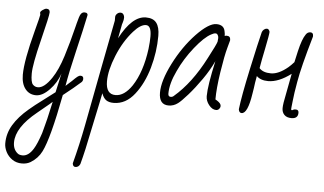

<svg xmlns="http://www.w3.org/2000/svg" viewBox="-90 -620 1914 1135"><g transform="rotate(5 867.0 -52.5)"><path d="M-31 307Q-31 248 0 196.5Q31 145 89 96Q111 76 190 17L239 -20L244 -43L251 -74Q256 -98 258 -106L264 -133Q246 -78 204.5 -35Q163 8 125 8Q85 8 61 -22.5Q37 -53 37 -106Q37 -190 85 -371Q109 -461 109 -468L107 -480Q106 -487 120 -497Q134 -507 143 -507Q163 -507 163 -487Q163 -467 126 -319Q89 -171 89 -118Q89 -66 102 -53Q114 -40 132 -40Q170 -40 213 -104Q247 -154 273.5 -238.5Q300 -323 323 -417L328 -437Q339 -482 347 -493Q355 -505 369 -505Q380 -505 384.5 -499.5Q389 -494 387 -488Q372 -414 338 -271Q307 -141 294 -62Q291 -60 329 -94Q349 -114 359 -122Q369 -130 378 -130Q395 -130 395 -113Q395 -101 387 -93Q347 -57 283 -7Q233 255 193 334Q171 378 128 404Q106 417 77 417Q44 417 19.5 400Q-5 383 -18 357.5Q-31 332 -31 307ZM140 324Q159 294 181 228L194 179L204 140L227 38L210 53Q175 83 141 110Q20 208 20 297Q20 338 47 360Q57 369 77 369Q112 369 140 324Z M377 390Q407 276 429 162L459 5L489 -152L497 -194Q537 -402 551 -472V-494Q551 -504 560 -513Q569 -522 581 -522Q592 -522 598 -513.5Q604 -505 604 -495Q604 -481 599 -466L595 -453Q593 -445 593 -442L579 -370Q651 -507 733 -507Q776 -507 795.5 -481.5Q815 -456 815 -405Q815 -309 788 -214Q761 -119 710 -54Q658 13 586 13Q558 13 541.5 1.5Q525 -10 515 -38L503 21Q479 131 468 187Q444 309 422 390Q413 410 394 410Q379 410 377 390ZM690 -100Q746 -185 764 -323Q769 -366 769 -397Q769 -462 737 -462Q705 -462 664 -416Q608 -353 572 -264.5Q536 -176 536 -111Q536 -34 593 -34Q645 -34 690 -100Z M1131 -75Q1131 -137 1164 -285Q1139 -231 1099.5 -174.5Q1060 -118 1022 -75Q984 -32 966 -19Q941 0 911 0Q854 0 854 -72Q854 -142 907 -246.5Q960 -351 1033 -428Q1106 -504 1151 -504Q1197 -504 1203 -464Q1206 -452 1206 -438Q1211 -441 1217 -441Q1240 -441 1240 -419V-415L1228 -371Q1214 -321 1199 -223Q1184 -125 1184 -60L1194 -54Q1218 -39 1218 -24Q1218 -14 1211 -6Q1204 2 1193 2Q1170 2 1150.5 -22.5Q1131 -47 1131 -75ZM937 -59Q1039 -146 1118 -300Q1163 -385 1167 -401Q1169 -419 1169 -423Q1169 -433 1164 -441Q1159 -449 1151 -449Q1141 -449 1125 -440Q1085 -419 1030.5 -351Q976 -283 941 -207Q904 -130 904 -70Q904 -52 919 -52Q930 -52 937 -59Z M1584 -43Q1584 -68 1597 -129L1620 -250Q1547 -195 1485 -195Q1440 -195 1416 -219Q1414 -209 1412.5 -199Q1411 -189 1409 -179Q1405 -146 1399 -112Q1381 7 1345 7Q1330 7 1327 -14Q1336 -92 1371.5 -256.5Q1407 -421 1422 -479Q1425 -489 1433.5 -496Q1442 -503 1451 -503Q1463 -503 1468 -486Q1468 -470 1450 -382Q1436 -315 1428 -267Q1450 -242 1497 -242Q1543 -242 1598 -288Q1615 -303 1630 -320L1645 -387Q1662 -460 1682 -488Q1692 -504 1709 -504Q1726 -504 1726 -485V-480Q1671 -291 1657 -206Q1644 -133 1640 -91Q1637 -58 1636 -55L1635 -42Q1635 -36 1640 -36Q1644 -36 1647 -39Q1652 -42 1663 -42Q1680 -42 1680 -24Q1680 11 1641 11Q1613 11 1598.5 -4Q1584 -19 1584 -43Z"/></g></svg>

Font: Bad Script
Style: Regular
Weight: 400
Italic angle: -10°
Designer: Roman Shchyukin (Gaslight Type Foundry), Cyreal (Charset Expansion)
Foundry: Gaslight
Version: Version 2.000